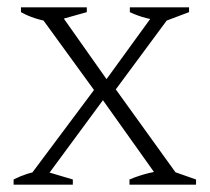

<svg xmlns="http://www.w3.org/2000/svg" viewBox="-20 -502 570 522"><path d="M59 -10V-21L248 -274H284L464 -24V-10H416L251 -242H269L98 -10ZM17 0V-14Q52 -32 94 -39L178 -14V0ZM332 0V-14Q358 -25 385 -31.5Q412 -38 439 -40L513 -14V0ZM120 -442Q95 -446 75 -452.5Q55 -459 37 -469V-482H216V-469ZM246 -243 89 -459V-472H139L278 -275H261L404 -472H445V-462L283 -243ZM425 -443Q400 -447 377 -453Q354 -459 333 -469V-482H494V-469Z"/></svg>

Font: Piazzolla Thin Thin
Style: Regular
Weight: 250
Version: Version 2.005